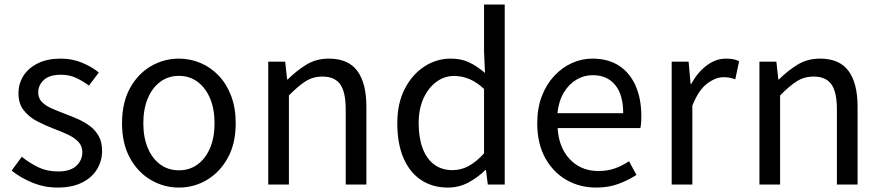

<svg xmlns="http://www.w3.org/2000/svg" viewBox="-20 -816 3896 849"><path d="M234.1 13.4Q176.6 13.4 123.3 -8.3Q70 -30 31.5 -61.7L76.4 -122.7Q111.7 -94.3 150 -76.1Q188.2 -57.8 236.9 -57.8Q290.8 -57.8 317.4 -82.6Q344.1 -107.5 344.1 -143.1Q344.1 -171.1 325.7 -189.8Q307.2 -208.5 278.5 -221.7Q249.7 -235 219.5 -246Q181.9 -260.6 145.6 -279.1Q109.4 -297.7 85.5 -327.5Q61.7 -357.2 61.7 -403Q61.7 -446.6 84 -481.3Q106.3 -516 148.2 -536.4Q190.1 -556.8 248.8 -556.8Q299.3 -556.8 342.6 -538.8Q385.9 -520.9 417 -495.4L373.4 -437.5Q345.4 -458.3 315.6 -471.9Q285.8 -485.5 249.9 -485.5Q198.2 -485.5 173.6 -462.2Q149 -438.9 149 -407.3Q149 -381.8 165.4 -365Q181.7 -348.2 208.8 -336.5Q236 -324.7 266.2 -313.1Q296.2 -301.9 325.5 -289Q354.7 -276.1 378.5 -257.9Q402.4 -239.8 416.9 -213.5Q431.4 -187.2 431.4 -148.2Q431.4 -104.1 408.7 -67.1Q386 -30.1 342.3 -8.4Q298.7 13.4 234.1 13.4Z M771.1 13.4Q704.6 13.4 647 -20.3Q589.4 -54 554.5 -117.6Q519.6 -181.2 519.6 -271Q519.6 -361.9 554.5 -425.7Q589.4 -489.4 647 -523.1Q704.6 -556.8 771.1 -556.8Q820.9 -556.8 866.3 -537.7Q911.7 -518.6 946.8 -481.9Q981.8 -445.3 1002 -392.1Q1022.3 -338.9 1022.3 -271Q1022.3 -181.2 987.1 -117.6Q951.8 -54 894.7 -20.3Q837.7 13.4 771.1 13.4ZM771.1 -62.9Q818.2 -62.9 853.7 -88.9Q889.2 -114.9 909 -161.8Q928.7 -208.7 928.7 -271Q928.7 -333.8 909 -380.8Q889.2 -427.8 853.7 -454.2Q818.2 -480.5 771.1 -480.5Q724.1 -480.5 688.6 -454.2Q653.1 -427.8 633.4 -380.8Q613.8 -333.8 613.8 -271Q613.8 -208.7 633.4 -161.8Q653.1 -114.9 688.6 -88.9Q724.1 -62.9 771.1 -62.9Z M1166.1 0V-543.4H1241L1249.7 -464.5H1252.1Q1290.8 -503.1 1334.3 -529.9Q1377.9 -556.8 1434.1 -556.8Q1519.8 -556.8 1560 -502.4Q1600.1 -448 1600.1 -344.1V0H1508.7V-332.4Q1508.7 -408.5 1484.5 -442.9Q1460.3 -477.4 1405.5 -477.4Q1363.9 -477.4 1331 -456.4Q1298.2 -435.5 1257.5 -394V0Z M1960.6 13.4Q1892.7 13.4 1842.3 -19.9Q1791.9 -53.1 1764.3 -116.8Q1736.8 -180.4 1736.8 -271Q1736.8 -359.1 1769.8 -423.2Q1802.9 -487.2 1856.6 -522Q1910.3 -556.8 1972.4 -556.8Q2020 -556.8 2054.6 -540.2Q2089.3 -523.6 2124.6 -493.5L2120.4 -587V-796H2211.8V0H2137L2128.9 -64.1H2126.1Q2094.2 -32.3 2052.2 -9.5Q2010.1 13.4 1960.6 13.4ZM1980.8 -63.7Q2019 -63.7 2052.9 -82.2Q2086.8 -100.8 2120.4 -137.9V-422.9Q2086.4 -454.1 2054 -467.1Q2021.5 -480.1 1987.5 -480.1Q1944.6 -480.1 1909.1 -453.7Q1873.6 -427.3 1852.4 -380.6Q1831.3 -333.9 1831.3 -271.8Q1831.3 -206.8 1848.9 -160.1Q1866.5 -113.4 1900.1 -88.5Q1933.7 -63.7 1980.8 -63.7Z M2615.7 13.4Q2543.5 13.4 2484.4 -20.6Q2425.3 -54.6 2390.4 -118.2Q2355.6 -181.9 2355.6 -271Q2355.6 -337.5 2375.6 -390.1Q2395.7 -442.7 2430.5 -480.1Q2465.4 -517.6 2509 -537.2Q2552.6 -556.8 2599.4 -556.8Q2668.6 -556.8 2716.8 -525.7Q2765 -494.5 2790.4 -437.1Q2815.9 -379.7 2815.9 -301.7Q2815.9 -287.4 2814.9 -274.1Q2814 -260.7 2811.6 -249.7H2445.9Q2449 -192.4 2472.3 -149.8Q2495.7 -107.2 2535.1 -83.5Q2574.4 -59.8 2626.3 -59.8Q2665.8 -59.8 2698.5 -71.2Q2731.1 -82.7 2761.5 -103.1L2794.3 -42.5Q2758.8 -19.4 2715 -3Q2671.2 13.4 2615.7 13.4ZM2444.7 -315.5H2735.7Q2735.7 -397.1 2700.2 -440.3Q2664.8 -483.6 2600.5 -483.6Q2562.5 -483.6 2529.1 -463.9Q2495.7 -444.3 2473.2 -406.9Q2450.7 -369.6 2444.7 -315.5Z M2950.1 0V-543.4H3025L3033.7 -444.4H3036.1Q3064.4 -495.9 3104.6 -526.3Q3144.7 -556.8 3190.2 -556.8Q3208.9 -556.8 3222.2 -554.2Q3235.6 -551.6 3248.2 -545.4L3231.4 -465.6Q3217.2 -470.2 3206.3 -472.4Q3195.3 -474.6 3178.2 -474.6Q3144.7 -474.6 3106.9 -446.4Q3069 -418.2 3041.5 -348.8V0Z M3338.1 0V-543.4H3413L3421.7 -464.5H3424.1Q3462.8 -503.1 3506.3 -529.9Q3549.9 -556.8 3606.1 -556.8Q3691.8 -556.8 3732 -502.4Q3772.1 -448 3772.1 -344.1V0H3680.7V-332.4Q3680.7 -408.5 3656.5 -442.9Q3632.3 -477.4 3577.5 -477.4Q3535.9 -477.4 3503 -456.4Q3470.2 -435.5 3429.5 -394V0Z"/></svg>

Font: Shanggu Sans SC VF
Style: Regular
Weight: 250
Designer: GuiWonder
Version: Version 1.021